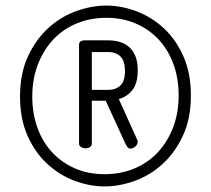

<svg xmlns="http://www.w3.org/2000/svg" viewBox="-20 -705 758 690"><path d="M52 -358Q52 -442 81 -503.5Q110 -565 155 -605.5Q200 -646 255 -665.5Q310 -685 362 -685Q415 -685 469 -665Q523 -645 567 -605Q611 -565 638.5 -504Q666 -443 666 -362Q666 -278 637 -216.5Q608 -155 563 -114.5Q518 -74 463 -54.5Q408 -35 356 -35Q303 -35 249 -55Q195 -75 151 -115Q107 -155 79.5 -216Q52 -277 52 -358ZM264 -543Q264 -558 280 -560H369Q390 -560 409.5 -554.5Q429 -549 443.5 -536.5Q458 -524 466.5 -503.5Q475 -483 475 -453Q475 -405 455.5 -381Q436 -357 407 -349L473 -203Q475 -197 475 -196Q475 -186 466.5 -178.5Q458 -171 449 -171Q442 -171 438 -176.5Q434 -182 430 -190L360 -343H310V-189Q310 -181 303.5 -176.5Q297 -172 288 -172Q279 -172 271.5 -176.5Q264 -181 264 -189ZM310 -518V-382H369Q396 -382 412.5 -397.5Q429 -413 429 -449Q429 -487 412.5 -502.5Q396 -518 369 -518ZM622 -362Q622 -423 603.5 -474Q585 -525 551 -562Q517 -599 469 -620Q421 -641 362 -641Q304 -641 255 -620.5Q206 -600 171 -562.5Q136 -525 116 -473Q96 -421 96 -358Q96 -297 114.5 -246Q133 -195 167 -158Q201 -121 249 -100Q297 -79 356 -79Q414 -79 463 -99.5Q512 -120 547 -157.5Q582 -195 602 -247Q622 -299 622 -362Z"/></svg>

Font: AkaAcidDosis
Style: Regular
Weight: 400
Designer: Edgar Tolentino, Pablo Impallari, Igino Marini, Aka-Acid
Foundry: Edgar Tolentino, Pablo Impallari, Igino Marini, Cyberella
Version: Version 1.007